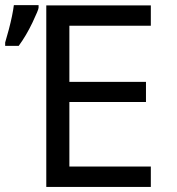

<svg xmlns="http://www.w3.org/2000/svg" viewBox="-76 -735 696 755"><path d="M517.1 0H106V-713.9H517.1V-633.8H196.8V-413.1H498V-334H196.8V-80.1H517.1ZM-55.7 -567.9 -41 -620.1Q-26.4 -675.8 -21.5 -714.8H75.7V-704.6Q75.7 -696.8 51.5 -646Q27.3 -595.2 -2.4 -554.7H-55.7Z"/></svg>

Font: Droid Sans Mono
Style: Regular
Weight: 400
Monospace: yes
Foundry: Ascender Corporation
Version: Version 1.00 build 112